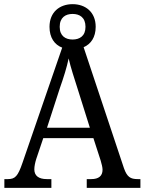

<svg xmlns="http://www.w3.org/2000/svg" viewBox="-20 -903 695 923"><path d="M1 0H227V-42H205C166 -42 145 -58 145 -89C145 -103 149 -122 154 -138L188 -239H429L464 -131C469 -114 473 -98 473 -87C473 -57 454 -42 419 -42H397V0H655V-42H642C607 -42 591 -52 576 -94L382 -676C417 -691 440 -724 440 -774C440 -845 391 -883 329 -883C267 -883 218 -845 218 -774C218 -722 242 -688 279 -674L88 -120C66 -56 53 -42 18 -42H1ZM329 -713C295 -713 267 -730 267 -774C267 -819 295 -836 329 -836C363 -836 391 -819 391 -774C391 -730 363 -713 329 -713ZM206 -289 267 -477C287 -534 301 -579 310 -622C320 -578 337 -527 356 -467L412 -289Z"/></svg>

Font: Noto Serif Bengali SemiCondensed
Style: Regular
Weight: 400
Width: 4
Designer: Juan Bruce, Universal Thirst, Indian Type Foundry and the Monotype Design Team.
Foundry: Monotype Imaging Inc.
Version: Version 2.003